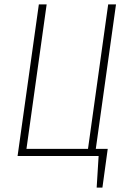

<svg xmlns="http://www.w3.org/2000/svg" viewBox="-20 -702 576 864"><path d="M502 -682.1 411.1 -32.2H464.8L440.9 142.1H415L423.8 0H59.1L154.8 -682.1H189.9L99.1 -32.2H376L466.8 -682.1Z"/></svg>

Font: Fira Sans Compressed UltraLight
Style: Italic
Weight: 200
Width: 3
Italic angle: -8°
Designer: Carrois Corporate & Edenspiekermann AG
Foundry: Carrois Corporate GbR & Edenspiekermann AG
Version: Version 4.203;PS 004.203;hotconv 1.0.88;makeotf.lib2.5.64775